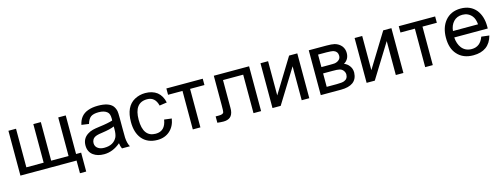

<svg xmlns="http://www.w3.org/2000/svg" viewBox="-17 -1295 5748 2197"><g transform="rotate(-15 2857.0 -196.5)"><path d="M71 -531H161V-74H366V-531H455V-74H661V-531H750V-74H810V150H736V0H71Z M1256 -66Q1164 12 1061 12Q983 12 934 -24Q879 -64 879 -140Q879 -220 943 -263Q972 -283 1008 -292Q1021 -296 1041 -299Q1061 -302 1088 -306Q1144 -313 1183.5 -321Q1223 -329 1248 -337Q1249 -346 1249 -352Q1249 -358 1249 -361Q1249 -416 1224 -438Q1190 -469 1121 -469Q1060 -469 1029 -447Q998 -424 982 -368L895 -380Q918 -490 1014 -524Q1064 -543 1134 -543Q1260 -543 1307 -487Q1327 -461 1335 -426Q1339 -409 1339 -342V-223Q1339 -112 1340 -109Q1344 -42 1368 0H1274Q1260 -28 1256 -66ZM1248 -267Q1223 -256 1187 -247.5Q1151 -239 1102 -232Q1057 -226 1039 -220Q1002 -209 987 -185Q975 -165 975 -142Q975 -100 1009 -78Q1037 -59 1082 -59Q1193 -59 1234 -143Q1248 -177 1248 -233Z M1913 -183Q1899 -93 1841 -41Q1782 12 1693 12Q1574 12 1509 -68Q1451 -141 1451 -264Q1451 -447 1566 -511Q1625 -543 1693 -543Q1777 -543 1833 -501Q1888 -457 1905 -375L1817 -362Q1791 -469 1696 -469Q1543 -469 1543 -266Q1543 -62 1692 -62Q1805 -62 1825 -194Z M1942 -531H2373V-456H2203V0H2113V-456H1942Z M2504 -531H2922V0H2832V-456H2593V-192Q2593 -150 2593 -127Q2593 -104 2592 -99Q2586 -44 2555 -19Q2526 4 2476 4Q2460 4 2442 2.5Q2424 1 2404 -1V-76H2444Q2492 -76 2500 -99Q2504 -110 2504 -181Z M3057 -531H3147V-126L3396 -531H3493V0H3403V-402L3154 0H3057Z M3629 -531H3837Q3869 -531 3893 -529Q3917 -527 3934 -523Q3984 -509 4014 -472Q4041 -437 4041 -390Q4041 -314 3978 -277Q4015 -264 4040 -230Q4065 -196 4065 -154V-148Q4062 -74 4011 -36Q3961 0 3869 0H3629ZM3719 -308H3815Q3838 -308 3854 -308.5Q3870 -309 3878 -310Q3912 -316 3933 -338Q3949 -354 3949 -382Q3949 -430 3905 -447Q3878 -456 3818 -456H3719ZM3719 -74H3838Q3903 -74 3927 -84Q3972 -101 3973 -153Q3973 -177 3956 -200Q3947 -211 3937 -217.5Q3927 -224 3913 -227.5Q3899 -231 3878.5 -232Q3858 -233 3828 -233H3719Z M4172 -531H4262V-126L4511 -531H4608V0H4518V-402L4269 0H4172Z M4695 -531H5126V-456H4956V0H4866V-456H4695Z M5669 -160Q5623 12 5435 12Q5314 12 5246 -65Q5182 -135 5182 -261Q5182 -383 5244 -460Q5312 -543 5430 -543Q5547 -543 5613 -462Q5672 -385 5672 -267V-242H5275Q5280 -166 5318 -116Q5361 -62 5436 -62Q5537 -62 5576 -171ZM5577 -317Q5571 -383 5543 -417Q5500 -469 5431 -469Q5365 -469 5325.5 -426Q5286 -383 5280 -317Z"/></g></svg>

Font: MongolianScript
Style: Regular
Weight: 400
Designer: Bolorsoft LLC, NUM
Foundry: Bolorsoft LLC
Version: Version 3.2